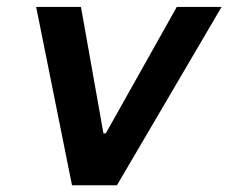

<svg xmlns="http://www.w3.org/2000/svg" viewBox="-20 -548 676 568"><path d="M87 -527.5 193 0H326L635.5 -527.5H503L293 -153.5H286L219.5 -527.5Z"/></svg>

Font: Monaspace Neon SemiBold
Style: Italic
Weight: 600
Italic angle: -11°
Designer: Riley Cran & the Lettermatic Team
Foundry: Lettermatic
Version: Version 1.200 (Monaspace Neon)